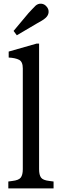

<svg xmlns="http://www.w3.org/2000/svg" viewBox="-20 -1041 341 1061"><path d="M26 0V-38L48 -41Q84 -45 95 -60Q106 -75 106 -106V-663Q106 -700 85.5 -710.5Q65 -721 28 -723V-756L182 -800H196V-106Q196 -75 206.5 -60Q217 -45 253 -41L276 -38V0ZM73 -846 55 -870 137 -968Q148 -980 157.5 -990Q167 -1000 177 -1010Q191 -1022 208.5 -1020.5Q226 -1019 238 -1004Q250 -990 248.5 -973Q247 -956 233 -943Q222 -933 210.5 -926.5Q199 -920 185 -912Z"/></svg>

Font: Hedvig Letters Serif
Style: Regular
Weight: 400
Designer: Alexander Örn & Tor Weibull
Foundry: Kanon Foundry
Version: Version 1.000